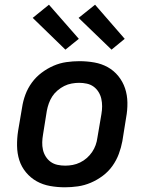

<svg xmlns="http://www.w3.org/2000/svg" viewBox="-20 -788 640 816"><path d="M256 8Q224 8 193 2.5Q162 -3 136 -17.5Q110 -32 90.5 -55.5Q71 -79 62 -107.5Q53 -136 52.5 -168Q52 -200 57 -232L74 -332Q78 -359 88 -386Q98 -413 115.5 -437Q133 -461 157 -479Q181 -497 207.5 -508.5Q234 -520 262 -524Q290 -528 317 -528Q350 -528 381 -522.5Q412 -517 438 -502.5Q464 -488 483 -464.5Q502 -441 511.5 -412.5Q521 -384 521.5 -352Q522 -320 516 -288L500 -188Q495 -161 485 -134Q475 -107 458 -83Q441 -59 417 -41Q393 -23 366 -11.5Q339 0 311 4Q283 8 256 8ZM257 -84Q273 -84 289 -87Q305 -90 320.5 -97.5Q336 -105 349 -116.5Q362 -128 371.5 -142Q381 -156 386.5 -171.5Q392 -187 394 -203L411 -303Q414 -320 414 -336.5Q414 -353 410.5 -368.5Q407 -384 398.5 -397.5Q390 -411 377.5 -420Q365 -429 349 -432.5Q333 -436 316 -436Q301 -436 284.5 -433Q268 -430 253 -422.5Q238 -415 224.5 -403.5Q211 -392 202 -378Q193 -364 187.5 -348.5Q182 -333 179 -317L163 -217Q160 -200 159.5 -183.5Q159 -167 162.5 -151.5Q166 -136 174.5 -122.5Q183 -109 195.5 -100Q208 -91 224 -87.5Q240 -84 257 -84ZM454 -577 314 -712 384 -768 510 -623ZM258 -577 119 -712 188 -768 315 -623Z"/></svg>

Font: Iosevka SS04 SmBd Ex Obl
Style: Regular
Weight: 600
Width: 7
Italic angle: -9°
Monospace: yes
Designer: Belleve Invis
Foundry: Belleve Invis
Version: Version 19.0.0; ttfautohint (v1.8.4)